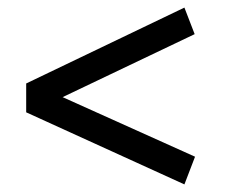

<svg xmlns="http://www.w3.org/2000/svg" viewBox="-20 -610 596 506"><path d="M466 -124 49 -314V-390L466 -590L493 -520L145 -354L494 -197Z"/></svg>

Font: Bitter Medium
Style: Regular
Weight: 500
Designer: Sol Matas, and Bitter project Authors
Foundry: Sol Matas
Version: Version 2.001